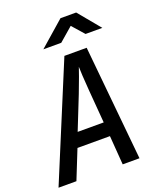

<svg xmlns="http://www.w3.org/2000/svg" viewBox="-172 -1050 942 1150"><g transform="rotate(-20 299.0 -475.0)"><path d="M196 -810H310L398 -886L465 -810H572L456 -950H356ZM-2 0H112L186 -185H393L407 0H514L443 -730H301ZM220 -275 304 -486C333 -560 353 -618 360 -639C360 -618 363 -560 369 -485L386 -275Z"/></g></svg>

Font: JetBrains Mono SemiBold
Style: Italic
Weight: 472
Italic angle: -9°
Monospace: yes
Designer: Philipp Nurullin, Konstantin Bulenkov
Foundry: JetBrains
Version: Version 2.305